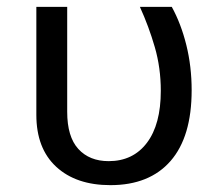

<svg xmlns="http://www.w3.org/2000/svg" viewBox="-20 -520 629 560"><path d="M176 -500V-194Q176 -121 208.5 -85.5Q241 -50 297 -50Q368 -50 408.5 -103.5Q449 -157 449 -255Q449 -322 431.5 -382.5Q414 -443 388 -500H481Q508 -451 523.5 -388.5Q539 -326 539 -257Q539 -121 477.5 -50.5Q416 20 302 20Q202 20 144 -33.5Q86 -87 86 -185V-500Z"/></svg>

Font: Moderustic
Style: Regular
Weight: 400
Designer: Tural Alisoy
Foundry: TAFT Foundry
Version: Version 2.120